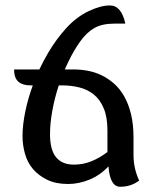

<svg xmlns="http://www.w3.org/2000/svg" viewBox="-20 -675 568 712"><path d="M197.8 -358.4V-357.9Q182.6 -311.5 174.1 -264.9Q165.5 -218.3 165.5 -177.7Q165.5 -118.7 188.2 -91.6Q210.9 -64.5 253.9 -64.5Q288.1 -64.5 318.8 -76.9Q349.6 -89.4 378.4 -111.3V-190.9Q378.4 -240.7 364.7 -273.2Q351.1 -305.7 327.9 -324.5Q304.7 -343.3 274.2 -350.8Q243.7 -358.4 210 -358.4ZM220.2 -417.5H253.4Q278.8 -417.5 305.4 -412.6Q332 -407.7 356.4 -396Q380.9 -384.3 402.6 -365.2Q424.3 -346.2 440.4 -318.1Q456.5 -290 465.8 -252Q475.1 -213.9 475.1 -164.6V-100.1Q475.1 -50.3 496.1 -5.4Q465.8 17.6 425.8 17.6Q387.7 17.6 382.3 -58.1Q351.6 -25.4 312 -9Q272.5 7.3 232.4 7.3Q187 7.3 155 -8.3Q123 -23.9 102.5 -47.9Q82 -71.8 72.8 -104.2Q63.5 -136.7 63.5 -170.9Q63.5 -212.9 74.7 -265.6Q84.5 -311.5 101.6 -358.4H92.8Q63.5 -358.4 47.9 -372.3Q32.2 -386.2 32.2 -417.5H126Q140.6 -448.2 158.2 -478.5Q188 -529.3 225.6 -570.6Q263.2 -611.8 307.9 -633.3Q352.5 -654.8 387.7 -654.8Q430.2 -654.8 444.8 -587.4H404.3Q358.4 -587.4 329.8 -571Q301.3 -554.7 277.3 -521.2Q253.4 -487.8 233.4 -445.8Q226.6 -431.6 220.2 -417.5Z"/></svg>

Font: Bainsley
Style: Regular
Weight: 400
Designer: Paul James MIller
Foundry: High-Logic / Made with FontCreator
Version: Version 1.411;March 28, 2021;FontCreator 13.0.0.2683 64-bit